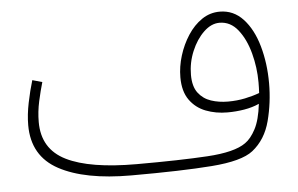

<svg xmlns="http://www.w3.org/2000/svg" viewBox="-42 -544 970 625"><g transform="rotate(-5 443.0 -232.0)"><path d="M363 21Q212 21 127.5 -24.5Q43 -70 43 -171Q43 -205 51 -244Q59 -283 69 -316L101 -307Q93 -280 85.5 -246Q78 -212 78 -178Q78 -90 154.5 -52Q231 -14 384 -14Q526 -14 615.5 -19.5Q705 -25 741 -51Q760 -64 775.5 -93.5Q791 -123 797 -175Q775 -165 748 -160.5Q721 -156 693 -156Q655 -156 622.5 -168.5Q590 -181 570 -209Q550 -237 550 -283Q550 -318 561 -353.5Q572 -389 591.5 -419Q611 -449 637.5 -467Q664 -485 696 -485Q741 -485 772.5 -451Q804 -417 820 -360.5Q836 -304 836 -239Q836 -176 820.5 -116.5Q805 -57 762 -23Q725 6 626.5 13.5Q528 21 363 21ZM585 -288Q585 -250 601 -229Q617 -208 642.5 -199.5Q668 -191 698 -191Q727 -191 753.5 -196.5Q780 -202 801 -210Q802 -227 802 -245Q802 -293 789.5 -340Q777 -387 752.5 -418Q728 -449 692 -449Q665 -449 640.5 -425.5Q616 -402 600.5 -365Q585 -328 585 -288Z"/></g></svg>

Font: Noto Sans Arabic UI SmCn XLt
Style: Regular
Weight: 200
Width: 4
Designer: Monotype Design Team, Nadine Chahine and Nizar Qandah
Foundry: Monotype Imaging Inc.
Version: Version 2.010; ttfautohint (v1.8.4.7-5d5b)